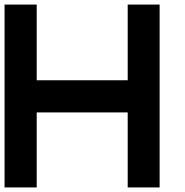

<svg xmlns="http://www.w3.org/2000/svg" viewBox="-20 -821 810 842"><path d="M141 -469V-801H0V1H141V-328H540V1H680V-801H540V-469Z"/></svg>

Font: MintSans
Style: Bold
Weight: 700
Version: Version 2.0